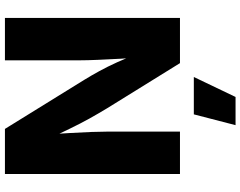

<svg xmlns="http://www.w3.org/2000/svg" viewBox="-120 -648 998 798"><g transform="rotate(-90 379.0 -249.0)"><path d="M54.7 0V-727.5H242.2L445.8 -398.4Q463.9 -369.1 482.4 -335.2Q501 -301.3 519.5 -260.5Q538.1 -219.7 556.6 -169.9L539.6 -159.2Q536.6 -198.7 533.9 -247.1Q531.2 -295.4 529.3 -340.8Q527.3 -386.2 527.3 -416.5V-727.5H703.6V0H515.6L328.6 -301.8Q306.2 -338.9 285.6 -375.7Q265.1 -412.6 243.9 -456.3Q222.7 -500 195.8 -556.2L218.8 -559.1Q222.2 -507.3 225.1 -458Q228 -408.7 229.5 -368.2Q231 -327.6 231 -301.8V0ZM257.8 231 302.7 57.6H458L375 231Z"/></g></svg>

Font: Inter 18pt ExtraBold
Style: Regular
Weight: 800
Designer: Rasmus Andersson
Foundry: rsms
Version: Version 4.001;git-66647c0bb